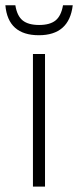

<svg xmlns="http://www.w3.org/2000/svg" viewBox="-40 -694 290 714"><path d="M127.4 0H82.5V-493.2H127.4ZM104.5 -563Q-10.3 -563 -20 -674.3H17.1Q23.4 -634.8 44.4 -617.9Q65.4 -601.1 105.5 -601.1Q145.5 -601.1 166.5 -617.9Q187.5 -634.8 194.3 -674.3H230.5Q217.3 -563 104.5 -563Z"/></svg>

Font: Bpm'online Open Sans Light
Style: Regular
Weight: 300
Foundry: Ascender Corporation
Version: Version 1.10